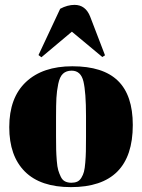

<svg xmlns="http://www.w3.org/2000/svg" viewBox="-20 -758 583 788"><path d="M333 -197V-282Q333 -379 322.5 -423.5Q312 -468 274 -468Q252 -468 238.5 -455.5Q225 -443 219 -413.5Q213 -384 211.5 -356Q210 -328 210 -277V-199Q210 -164 210.5 -144Q211 -124 213 -98.5Q215 -73 219 -59.5Q223 -46 229.5 -32.5Q236 -19 247 -13.5Q258 -8 273 -8Q287 -8 297 -12.5Q307 -17 314 -28.5Q321 -40 324.5 -53Q328 -66 330 -90.5Q332 -115 332.5 -137Q333 -159 333 -197ZM18 -236Q18 -357 86.5 -421.5Q155 -486 277 -486Q403 -486 464 -426.5Q525 -367 525 -245Q525 10 271 10Q146 10 82 -54Q18 -118 18 -236ZM138 -532 227 -722Q257 -738 286 -738Q331 -738 350 -690L411 -531L400 -524L275 -628L150 -523Z"/></svg>

Font: Abril Fatface
Style: Regular
Weight: 400
Designer: Veronika Burian, Jos Scaglione
Foundry: TypeTogether
Version: Version 1.001